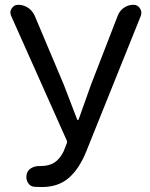

<svg xmlns="http://www.w3.org/2000/svg" viewBox="-20 -753 613 786"><path d="M151.4 12.7Q133.8 12.7 120.1 11.7Q102.5 9.8 93.8 -5.9Q87.9 -16.6 87.9 -28.3Q87.9 -33.2 88.9 -39.1Q92.8 -55.7 107.4 -64.5Q122.1 -73.2 139.6 -73.2Q139.6 -73.2 140.6 -73.2Q142.6 -73.2 144.5 -73.2Q180.7 -73.2 202.6 -87.4Q224.6 -101.6 240.2 -132.8L252.9 -165Q255.9 -171.9 252.9 -178.7L25.4 -688.5Q22.5 -695.3 22.5 -702.1Q22.5 -710.9 28.3 -718.8Q37.1 -733.4 54.7 -733.4Q76.2 -733.4 94.7 -721.2Q113.3 -709 122.1 -688.5L241.2 -406.2L295.9 -263.7Q296.9 -261.7 298.8 -261.7Q300.8 -261.7 301.8 -263.7L352.5 -406.2L461.9 -688.5Q469.7 -709 487.3 -721.2Q504.9 -733.4 526.4 -733.4Q543.9 -733.4 552.7 -718.8Q558.6 -710 558.6 -701.2Q558.6 -695.3 556.6 -688.5L333 -132.8Q303.7 -60.5 260.7 -23.9Q217.8 12.7 151.4 12.7Z"/></svg>

Font: Gen Jyuu Gothic P Regular
Style: Regular
Weight: 400
Designer: [Source Han Sans]
Ryoko NISHIZUKA  (kana & ideographs); Paul D. Hunt (Latin, Greek & Cyrillic); Wenlong ZHANG  (bopomofo
Version: Version 1.002.20150607